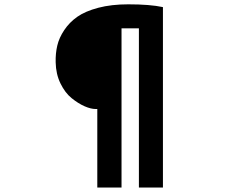

<svg xmlns="http://www.w3.org/2000/svg" viewBox="-20 -799 1040 874"><path d="M422.9 54.7V-302.7H416Q393.6 -302.7 364.7 -315.4Q335.9 -328.1 306.2 -352.1Q276.4 -376 255.4 -418.9Q234.4 -461.9 233.4 -515.6Q232.4 -555.7 240.7 -591.3Q249 -627 272.5 -662.1Q295.9 -697.3 332 -722.7Q368.2 -748 427.7 -763.7Q487.3 -779.3 563.5 -779.3Q663.1 -779.3 721.7 -766.6V54.7H612.3V-669.9H533.2V54.7Z"/></svg>

Font: Gen Shin Gothic Heavy
Style: Bold
Weight: 900
Designer: [Source Han Sans]
Ryoko NISHIZUKA  (kana & ideographs); Paul D. Hunt (Latin, Greek & Cyrillic); Wenlong ZHANG  (bopomofo
Version: Version 1.002.20150607